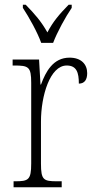

<svg xmlns="http://www.w3.org/2000/svg" viewBox="-20 -786 398 806"><path d="M153 -606H203C220 -651 255 -715 281 -753V-766H268C229 -726 203 -696 179 -650C153 -696 127 -726 88 -766H76V-753C101 -715 137 -651 153 -606ZM37 0H239V-25H220C163 -25 152 -30 152 -99V-276C152 -384 190 -511 260 -511C302 -511 311 -481 311 -435C336 -435 346 -453 346 -479C346 -516 321 -544 272 -544C203 -544 172 -485 152 -431H150L144 -536H33V-511H39C100 -511 111 -506 111 -438V-100C111 -30 99 -25 43 -25H37Z"/></svg>

Font: Noto Serif Hebrew Condensed ExtraLight
Style: Regular
Weight: 200
Width: 3
Designer: Monotype Design Team
Foundry: Monotype Imaging Inc.
Version: Version 2.004